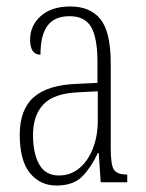

<svg xmlns="http://www.w3.org/2000/svg" viewBox="-20 -563 451 593"><path d="M154 10Q104 10 72.5 -28.5Q41 -67 41 -147Q41 -225 84.5 -263Q128 -301 218 -304L281 -307V-371Q281 -446 261.5 -479.5Q242 -513 195 -513Q149 -513 127 -484Q105 -455 105 -394Q73 -394 73 -441Q73 -484 106 -513.5Q139 -543 197 -543Q259 -543 290.5 -503.5Q322 -464 322 -367V-105Q322 -52 332.5 -38Q343 -24 371 -24H373V0H291L285 -90H282Q262 -47 234.5 -18.5Q207 10 154 10ZM162 -21Q198 -21 225 -43.5Q252 -66 267 -104.5Q282 -143 282 -191V-281L223 -278Q147 -275 114.5 -241Q82 -207 82 -146Q82 -90 101 -55.5Q120 -21 162 -21Z"/></svg>

Font: Noto Serif Hebrew ExtraCondensed ExtraLight
Style: Regular
Weight: 200
Width: 2
Designer: Monotype Design Team
Foundry: Monotype Imaging Inc.
Version: Version 2.004; ttfautohint (v1.8.4.7-5d5b)